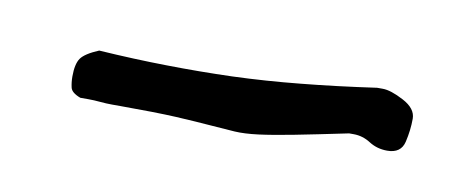

<svg xmlns="http://www.w3.org/2000/svg" viewBox="-26 -609 395 162"><g transform="rotate(10 172.0 -527.5)"><path d="M34.2 -520.5Q34.2 -531.2 37.6 -536.1Q41 -541 52.7 -545.9Q83 -543.9 110.8 -543.5Q138.7 -543 167 -543.9Q195.3 -544.9 225.1 -547.9Q254.9 -550.8 289.1 -555.7H293.9Q300.8 -555.7 312 -549.8Q323.2 -543.9 323.2 -535.2Q323.2 -525.4 320.8 -515.1Q318.4 -504.9 306.6 -504.9Q297.9 -504.9 291 -509.3Q284.2 -513.7 276.4 -513.7H272.5Q244.1 -507.8 226.6 -504.4Q209 -501 197.3 -499.5Q185.5 -498 177.2 -498.5Q168.9 -499 156.7 -500Q144.5 -501 126.5 -502Q108.4 -502.9 78.1 -502.9H71.3Q66.4 -502.9 61 -503.4Q55.7 -503.9 50.8 -503.9H43.9Q36.1 -506.8 35.2 -511.2Q34.2 -515.6 34.2 -520.5Z"/></g></svg>

Font: Zeyada
Style: Regular
Weight: 400
Version: Version 1.002 2010